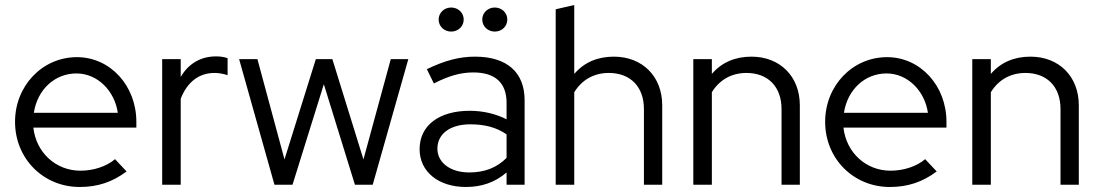

<svg xmlns="http://www.w3.org/2000/svg" viewBox="-20 -737 4385 766"><path d="M298 9C370 9 429 -11 485 -53L439 -102C405 -73 353 -56 301 -56C202 -56 124 -129 113 -228H524V-251C524 -395 420 -509 287 -509C149 -509 40 -395 40 -251C40 -104 153 9 298 9ZM115 -287C129 -379 198 -444 285 -444C368 -444 437 -376 450 -287Z M627 0H701V-343C727 -410 774 -446 836 -446C853 -446 870 -443 888 -437V-505C873 -510 860 -512 841 -512C780 -512 731 -482 701 -430V-501H627Z M1075 0H1147L1272 -401L1396 0H1467L1609 -501H1539L1430 -101L1306 -501H1240L1115 -101L1007 -501H934Z M1780 -611C1808 -611 1830 -632 1830 -659C1830 -686 1808 -707 1780 -707C1752 -707 1730 -686 1730 -659C1730 -632 1752 -611 1780 -611ZM1954 -611C1982 -611 2004 -632 2004 -659C2004 -686 1982 -707 1954 -707C1926 -707 1904 -686 1904 -659C1904 -632 1926 -611 1954 -611ZM1839 9C1902 9 1956 -10 2001 -49V0H2073V-337C2073 -449 2002 -511 1875 -511C1814 -511 1755 -496 1683 -461L1711 -404C1771 -435 1819 -448 1868 -448C1955 -448 2001 -407 2001 -327V-261C1958 -283 1907 -295 1854 -295C1731 -295 1654 -236 1654 -142C1654 -52 1729 9 1839 9ZM1725 -144C1725 -203 1776 -241 1856 -241C1914 -241 1960 -229 2001 -201V-107C1961 -67 1912 -49 1852 -49C1777 -49 1725 -88 1725 -144Z M2197 0H2271V-369C2301 -418 2349 -446 2409 -446C2495 -446 2549 -391 2549 -302V0H2622V-317C2622 -432 2543 -511 2429 -511C2364 -511 2310 -488 2271 -442V-717L2197 -700Z M2746 0H2820V-369C2850 -418 2898 -446 2958 -446C3044 -446 3098 -391 3098 -302V0H3171V-317C3171 -432 3092 -511 2978 -511C2913 -511 2859 -488 2820 -442V-501H2746Z M3530 9C3602 9 3661 -11 3717 -53L3671 -102C3637 -73 3585 -56 3533 -56C3434 -56 3356 -129 3345 -228H3756V-251C3756 -395 3652 -509 3519 -509C3381 -509 3272 -395 3272 -251C3272 -104 3385 9 3530 9ZM3347 -287C3361 -379 3430 -444 3517 -444C3600 -444 3669 -376 3682 -287Z M3859 0H3933V-369C3963 -418 4011 -446 4071 -446C4157 -446 4211 -391 4211 -302V0H4284V-317C4284 -432 4205 -511 4091 -511C4026 -511 3972 -488 3933 -442V-501H3859Z"/></svg>

Font: Red Hat Display
Style: Regular
Weight: 400
Designer: Pentagram, MCKL
Foundry: Pentagram, MCKL
Version: Version 1.023